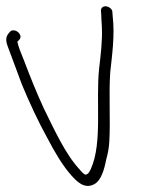

<svg xmlns="http://www.w3.org/2000/svg" viewBox="-96 -592 542 620"><path d="M-71 -442C-57 -406 -42 -363 -26 -321C-3 -265 28 -198 57 -146C81 -100 107 -56 135 -25C154 -4 177 19 208 3C231 -9 241 -46 247 -77C252 -95 256 -114 257 -135C261 -206 255 -288 260 -359C266 -414 275 -478 268 -538L267 -551C267 -556 266 -560 262 -564C249 -577 229 -573 230 -557L231 -544C231 -535 232 -522 233 -504C235 -461 229 -413 224 -370C213 -264 235 -132 198 -48C194 -39 189 -28 179 -28C174 -31 168 -36 161 -45C115 -94 79 -174 45 -243C21 -295 0 -348 -19 -398C-29 -423 -36 -439 -40 -457C-36 -462 -28 -467 -30 -476C-32 -485 -42 -494 -52 -494C-57 -494 -61 -493 -63 -490C-74 -479 -81 -468 -71 -442Z"/></svg>

Font: Stray Cat
Style: OpObl
Weight: 400
Version: Version 1.0